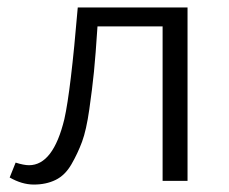

<svg xmlns="http://www.w3.org/2000/svg" viewBox="-20 -486 616 516"><path d="M484 -466V0H417V-415H242Q237 -338 232.5 -293Q228 -248 220 -192Q212 -136 200.5 -105Q189 -74 172 -44.5Q155 -15 129.5 -2.5Q104 10 71 10Q39 10 6 -9L22 -49Q44 -42 58 -42Q123 -42 153 -166Q170 -241 189 -466Z"/></svg>

Font: EauTestSC
Style: Regular
Weight: 400
Designer: Christian Thalmann (Catharsis Fonts)
Version: Version 0.001;PS 000.001;hotconv 1.0.88;makeotf.lib2.5.64775